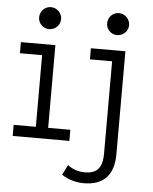

<svg xmlns="http://www.w3.org/2000/svg" viewBox="-58 -698 756 948"><g transform="rotate(5 320.5 -224.0)"><path d="M23 -410H133V-55H23V0H304V-55H194V-465H23ZM102 -595C102 -565 126 -541 156 -541C186 -541 211 -565 211 -595C211 -625 186 -650 156 -650C126 -650 102 -625 102 -595ZM370 -410H480V46C480 122 451 148 392 148C351 148 320 130 308 119L283 169C298 181 341 202 392 202C489 202 541 150 541 46V-465H370ZM439 -595C439 -565 463 -541 493 -541C523 -541 548 -565 548 -595C548 -625 523 -650 493 -650C463 -650 439 -625 439 -595Z"/></g></svg>

Font: Stint Ultra Expanded
Style: Regular
Weight: 400
Width: 7
Designer: Astigmatic (AOETI)
Foundry: Astigmatic (AOETI)
Version: Version 1.000